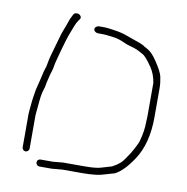

<svg xmlns="http://www.w3.org/2000/svg" viewBox="-76 -699 793 815"><g transform="rotate(10 320.0 -291.0)"><path d="M245 39H333.8C353.5 39 373.1 37.8 392.5 35.5C400.8 34.5 410.4 32.3 421.3 29C432.1 25.7 440.6 23.2 446.9 21.5C453.1 19.8 459.6 18 466.3 16C491.3 4 516.6 -22 543.3 -62C575.3 -110 591.3 -172 591.3 -248V-373C591.3 -388.6 589.4 -404.8 585.8 -421.8C582.8 -435.6 572.3 -456 554.3 -483C544.9 -497 536.6 -507.5 529.3 -514.5C521.9 -521.5 514.8 -526.7 507.8 -530C500.8 -533.3 495.3 -536.7 491.3 -540C484.4 -543.8 471.7 -549.3 448.8 -556.5C441.3 -558.8 429.7 -563 414.1 -568.9C398.6 -574.9 379.3 -579.4 356.3 -582.5C348.8 -583.5 341.7 -584.5 335 -585.5C328.3 -586.5 319.6 -587 308.8 -587H293.8C288.8 -587 284.4 -585.5 280.6 -582.5C276.9 -579.5 275 -576 275 -572C275 -568 276.9 -564.5 280.6 -561.5C284.4 -558.5 288.8 -557 293.8 -557H308.8C317.9 -557 325.2 -556.7 330.6 -556C336 -555.3 346.1 -554.1 360.9 -552.3C375.7 -550.6 391.8 -545.6 409.4 -537.5C417.3 -533.8 425.4 -530.8 433.8 -528.5C442.1 -526.2 449.8 -523.8 456.9 -521.5C464 -519.2 470.6 -516.5 475.8 -513.5C480.8 -510.5 486.6 -507.3 493.3 -504C503.1 -499.8 517.5 -483.6 536.6 -455.5C549.5 -436.5 557.7 -414.6 561.3 -390V-248C561.3 -240 560.9 -232 560.3 -224C560.3 -195.6 555.8 -166.1 546.8 -135.5C545.1 -129.8 540.2 -119.2 532 -103.5C523.8 -87.8 513.9 -72 502.3 -56C492.1 -39.1 476.1 -24.1 450 -11C437.9 -7.8 422.7 -3.3 404.4 2.5C390.6 6.8 367.1 9 333.8 9H242.5L200 13H146.5C142.5 13 139 14.3 136 17C133 19.7 131.5 23.2 131.5 27.5C131.5 31.8 133 35.5 136 38.5C139 41.5 142.5 43 146.5 43H200ZM146 -438C148.3 -447.3 151.2 -457.7 154.5 -469C157.8 -480.3 161.4 -492.5 165.3 -505.6C169.2 -518.7 173.7 -531.7 179 -544.5C181.3 -550.2 184.6 -558.5 188.7 -569.5C192.9 -580.5 197.1 -588.7 201.2 -594L207.5 -603C210 -606.3 210.4 -610 208.7 -614C207.1 -618 204.2 -621 200 -623C195.8 -625 191.2 -625.5 186.2 -624.5C181.5 -623.5 178.5 -621.3 176.5 -618L171.5 -608C167.5 -601.3 163.7 -592.2 160 -580.5C156.3 -568.8 152.3 -558.1 148 -548.3C143.7 -538.4 138.3 -521.7 132 -497.9C127 -479.2 121.2 -459 114.7 -437.2C110.1 -422.1 106.7 -407.3 104.5 -393C103.2 -384.3 101.2 -376.3 98.5 -369C95.8 -361.7 93.8 -354.5 92.5 -347.5C91.2 -340.5 89.7 -334 88 -328C86.3 -322 85 -316.3 84 -311C83 -305.7 81.2 -298.3 78.5 -289C75.8 -279.7 73.8 -269.7 72.5 -259C71.8 -253.7 71 -248.7 70 -244C69 -239.3 68.2 -233 67.5 -225C65.8 -204.5 64.5 -190.7 63.5 -183.5C62.8 -178.5 62.5 -173.3 62.5 -168V-25C62.5 -21 64 -17.5 67 -14.5C70 -11.5 73.5 -10 77.5 -10C81.5 -10 85 -11.5 88 -14.5C91 -17.5 92.5 -21 92.5 -25V-167.5C92.5 -171.8 92.9 -176.5 93.6 -181.5C94.3 -186.6 96 -204.7 98.8 -235.9C100.4 -253.2 103.9 -270.2 109.5 -287C111.5 -293 112.8 -298.8 113.5 -304.5C114.2 -310.2 115.3 -315.8 117 -321.5C118.7 -327.2 120.2 -333.3 121.5 -340C122.8 -346.7 124.8 -353.8 127.5 -361.5C130.2 -369.2 132.2 -377.3 133.5 -386C134.8 -394.7 136.7 -403.2 139 -411.5C141.3 -419.8 143.7 -428.7 146 -438Z"/></g></svg>

Font: Proton
Style: ExBdExt
Weight: 500
Version: Version 1.017